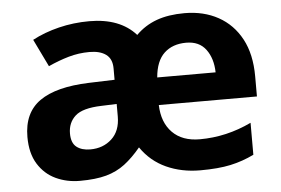

<svg xmlns="http://www.w3.org/2000/svg" viewBox="-45 -618 1006 688"><g transform="rotate(-5 458.5 -273.5)"><path d="M641 -556Q710 -556 762.5 -527Q815 -498 844.5 -443Q874 -388 874 -308V-236H521Q523 -173 558.5 -137Q594 -101 657 -101Q753 -101 843 -144V-29Q802 -9 758 0.5Q714 10 649 10Q582 10 527 -15Q472 -40 437 -91Q408 -56 378.5 -33.5Q349 -11 311 -0.5Q273 10 216 10Q169 10 129.5 -8.5Q90 -27 66 -65.5Q42 -104 42 -163Q42 -250 101 -291.5Q160 -333 278 -337L371 -340V-381Q371 -415 349.5 -431Q328 -447 290 -447Q251 -447 214.5 -436.5Q178 -426 141 -409L93 -508Q136 -531 189 -544Q242 -557 299 -557Q409 -557 466 -493Q498 -525 540.5 -540.5Q583 -556 641 -556ZM638 -450Q589 -450 559 -422Q529 -394 524 -335H734Q733 -385 709 -417.5Q685 -450 638 -450ZM316 -251Q248 -249 221.5 -225Q195 -201 195 -162Q195 -128 213.5 -113.5Q232 -99 263 -99Q309 -99 340 -127.5Q371 -156 371 -208V-253Z"/></g></svg>

Font: Noto Sans Sinhala UI
Style: Bold
Weight: 700
Designer: Jelle Bosma - Monotype Design Team
Foundry: Monotype Imaging Inc.
Version: Version 2.006; ttfautohint (v1.8.4.7-5d5b)